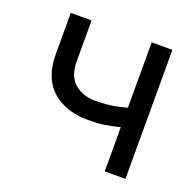

<svg xmlns="http://www.w3.org/2000/svg" viewBox="-100 -642 766 749"><g transform="rotate(20 283.0 -268.0)"><path d="M278.3 -166Q184.1 -166 127.9 -216.1Q71.8 -266.1 71.8 -366.2V-535.6H158.2V-366.2Q158.2 -304.2 192.6 -275.1Q227.1 -246.1 278.3 -246.1Q331.1 -246.1 374 -255.9Q417 -265.6 460.4 -280.8V-200.7Q432.1 -190.4 403.8 -182.6Q375.5 -174.8 345 -170.4Q314.5 -166 278.3 -166ZM407.7 0V-535.6H493.7V0Z"/></g></svg>

Font: Inter 20pt
Style: Regular
Weight: 400
Version: Version 4.001;git-66647c0bb